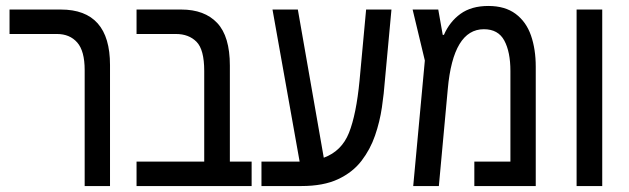

<svg xmlns="http://www.w3.org/2000/svg" viewBox="-20 -624 2111 644"><path d="M264 0V-389Q264 -453 239 -481.5Q214 -510 171 -510H12V-592H184Q349 -592 349 -406V0Z M438 0V-82H665V-386Q665 -458 639 -484Q613 -510 570 -510H438V-592H588Q666 -592 708.5 -547Q751 -502 751 -404V-82H824V0Z M857 0V-82H972Q979 -82 985 -82L894 -592H979L1066 -95Q1126 -117 1150.5 -178.5Q1175 -240 1186 -354L1208 -592H1293L1271 -354Q1268 -312 1261 -264Q1254 -216 1238 -169.5Q1222 -123 1192.5 -84.5Q1163 -46 1114 -23Q1065 0 991 0Z M1618 -604Q1674 -604 1709.5 -577.5Q1745 -551 1761 -505Q1777 -459 1777 -400V0H1571V-82H1692V-386Q1692 -450 1671.5 -488Q1651 -526 1603 -526Q1500 -526 1482 -326L1452 0H1366L1405 -421L1364 -592H1450L1465 -507H1469Q1488 -551 1524.5 -577.5Q1561 -604 1618 -604Z M1914 0V-592H2000V0Z"/></svg>

Font: Noto Sans Hebrew Condensed
Style: Regular
Weight: 400
Width: 3
Designer: Monotype Design Team
Foundry: Monotype Imaging Inc.
Version: Version 2.004; ttfautohint (v1.8.4.7-5d5b)